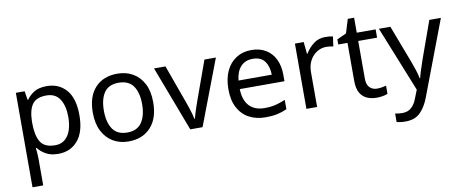

<svg xmlns="http://www.w3.org/2000/svg" viewBox="-74 -986 3724 1553"><g transform="rotate(-10 1788.0 -209.5)"><path d="M340 -546Q439 -546 499.5 -477Q560 -408 560 -269Q560 -132 499.5 -61Q439 10 339 10Q277 10 236.5 -13.5Q196 -37 173 -68H167Q169 -51 171 -25Q173 1 173 20V240H85V-536H157L169 -463H173Q197 -498 236 -522Q275 -546 340 -546ZM324 -472Q242 -472 208.5 -426Q175 -380 173 -286V-269Q173 -170 205.5 -116.5Q238 -63 326 -63Q375 -63 406.5 -90Q438 -117 453.5 -163.5Q469 -210 469 -270Q469 -362 433.5 -417Q398 -472 324 -472Z M1166 -269Q1166 -136 1098.5 -63Q1031 10 916 10Q845 10 789.5 -22.5Q734 -55 702 -117.5Q670 -180 670 -269Q670 -402 737 -474Q804 -546 919 -546Q992 -546 1047.5 -513.5Q1103 -481 1134.5 -419.5Q1166 -358 1166 -269ZM761 -269Q761 -174 798.5 -118.5Q836 -63 918 -63Q999 -63 1037 -118.5Q1075 -174 1075 -269Q1075 -364 1037 -418Q999 -472 917 -472Q835 -472 798 -418Q761 -364 761 -269Z M1423 0 1220 -536H1314L1428 -220Q1436 -198 1445 -171Q1454 -144 1461 -119.5Q1468 -95 1471 -78H1475Q1479 -95 1486.5 -120Q1494 -145 1503.5 -172Q1513 -199 1520 -220L1634 -536H1728L1524 0Z M2020 -546Q2089 -546 2138.5 -516Q2188 -486 2214.5 -431.5Q2241 -377 2241 -304V-251H1874Q1876 -160 1920.5 -112.5Q1965 -65 2045 -65Q2096 -65 2135.5 -74.5Q2175 -84 2217 -102V-25Q2176 -7 2136 1.5Q2096 10 2041 10Q1965 10 1906.5 -21Q1848 -52 1815.5 -113.5Q1783 -175 1783 -264Q1783 -352 1812.5 -415Q1842 -478 1895.5 -512Q1949 -546 2020 -546ZM2019 -474Q1956 -474 1919.5 -433.5Q1883 -393 1876 -321H2149Q2148 -389 2117 -431.5Q2086 -474 2019 -474Z M2627 -546Q2642 -546 2659.5 -544.5Q2677 -543 2690 -540L2679 -459Q2666 -462 2650.5 -464Q2635 -466 2621 -466Q2580 -466 2544 -443.5Q2508 -421 2486.5 -380.5Q2465 -340 2465 -286V0H2377V-536H2449L2459 -438H2463Q2489 -482 2530 -514Q2571 -546 2627 -546Z M2969 -62Q2989 -62 3010 -65.5Q3031 -69 3044 -73V-6Q3030 1 3004 5.5Q2978 10 2954 10Q2912 10 2876.5 -4.5Q2841 -19 2819 -55Q2797 -91 2797 -156V-468H2721V-510L2798 -545L2833 -659H2885V-536H3040V-468H2885V-158Q2885 -109 2908.5 -85.5Q2932 -62 2969 -62Z M3067 -536H3161L3277 -231Q3292 -191 3304 -154.5Q3316 -118 3322 -85H3326Q3332 -110 3345 -150.5Q3358 -191 3372 -232L3481 -536H3576L3345 74Q3317 150 3272.5 195Q3228 240 3150 240Q3126 240 3108 237.5Q3090 235 3077 232V162Q3088 164 3103.5 166Q3119 168 3136 168Q3182 168 3210.5 142Q3239 116 3255 73L3283 2Z"/></g></svg>

Font: Noto Sans Tirhuta
Style: Regular
Weight: 400
Designer: Monotype Design Team
Foundry: Monotype Imaging Inc.
Version: Version 2.003; ttfautohint (v1.8.4.7-5d5b)